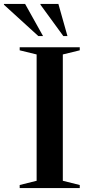

<svg xmlns="http://www.w3.org/2000/svg" viewBox="-68 -955 457 975"><path d="M337 -15.5V0H32V-15.5L118 -37V-678.5L32 -699.5V-715H337V-699.5L251 -678.5V-37ZM150.5 -772H126.5L-48 -931V-935H59.5ZM274.5 -772H253.5L137.5 -931V-935H228.5Z"/></svg>

Font: Newsreader 72pt Medium
Style: Regular
Weight: 500
Designer: Hugues Gentile
Foundry: Production Type
Version: Version 1.003; ttfautohint (v1.8.3)